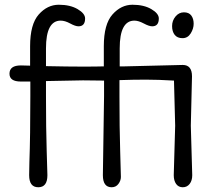

<svg xmlns="http://www.w3.org/2000/svg" viewBox="-20 -780 904 810"><path d="M750 -619Q728 -619 717 -633Q706 -647 706 -670Q706 -693 720.5 -710.5Q735 -728 756 -728Q777 -728 787 -714.5Q797 -701 797 -680Q797 -659 784.5 -639Q772 -619 750 -619ZM506 -500 751 -506Q790 -506 790 -458L785 -250L791 -41Q791 -18 780 -4Q769 10 751 10Q733 10 723 -4Q713 -18 713 -41L719 -250Q719 -255 714 -440Q648 -444 595 -444Q542 -444 484 -442V-375Q484 -237 487 -143Q490 -49 490 -33.5Q490 -18 479.5 -4Q469 10 451 10Q414 10 414 -41L419 -375V-440L330 -441Q315 -441 174 -438V-375Q174 -237 177 -143Q180 -49 180 -41Q180 10 141.5 10Q103 10 103 -41Q103 -49 104 -96Q108 -206 108 -375V-436H68Q20 -436 20 -469Q20 -504 68 -504Q90 -504 107 -503V-585Q107 -678 143.5 -719Q180 -760 228 -760Q276 -760 307.5 -741.5Q339 -723 339 -702Q339 -669 311 -669Q298 -669 276 -681Q254 -693 236 -693Q174 -693 174 -576V-501Q268 -499 328.5 -499Q389 -499 418 -500V-585Q418 -678 454.5 -719Q491 -760 539 -760Q587 -760 618.5 -741.5Q650 -723 650 -702Q650 -669 622 -669Q609 -669 586.5 -681Q564 -693 547 -693Q485 -693 485 -576V-500Z"/></svg>

Font: Delius
Style: Regular
Weight: 400
Designer: Natalia Raices
Foundry: Natalia Raices
Version: Version 1.001